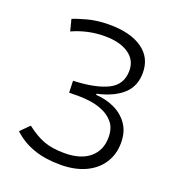

<svg xmlns="http://www.w3.org/2000/svg" viewBox="-130 -807 846 922"><g transform="rotate(20 293.0 -346.5)"><path d="M279.8 9.8Q201.7 9.8 142.6 -11.2Q83.5 -32.2 39.1 -73.7L83.5 -118.2Q131.3 -81.1 174.1 -65.2Q216.8 -49.3 279.8 -49.3Q362.8 -49.3 408.2 -87.9Q453.6 -126.5 453.6 -192.4Q453.6 -239.3 430.9 -266.8Q408.2 -294.4 375.2 -308.1Q342.3 -321.8 310.5 -325.9Q278.8 -330.1 260.7 -330.1H202.1L200.2 -390.1Q314 -394.5 376 -425.5Q438 -456.5 438 -527.8Q438 -582.5 393.1 -613Q348.1 -643.6 271 -643.6Q185.5 -643.6 106.4 -607.9L91.3 -666.5Q114.3 -676.8 163.1 -689.9Q211.9 -703.1 273.4 -703.1Q380.9 -703.1 441.7 -660.4Q502.4 -617.7 502.4 -540.5Q502.4 -471.2 456.8 -429.9Q411.1 -388.7 327.6 -370.1V-364.3Q377.9 -361.8 421.6 -341.6Q465.3 -321.3 492.2 -283.2Q519 -245.1 519 -189Q519 -129.9 490 -85Q460.9 -40 407.2 -15.1Q353.5 9.8 279.8 9.8Z"/></g></svg>

Font: Cascadia Mono PL Light
Style: Regular
Weight: 300
Monospace: yes
Designer: Aaron Bell
Foundry: Saja Typeworks
Version: Version 2404.023; ttfautohint (v1.8.4)